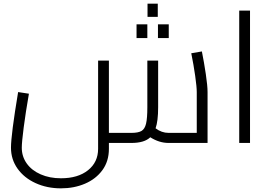

<svg xmlns="http://www.w3.org/2000/svg" viewBox="-20 -781 1483 1049"><path d="M1114 -278V0H901Q850 0 801 -31Q769 0 698 0H575V32Q575 100 539.5 148.5Q504 197 444.5 222.5Q385 248 313 248Q237 248 174.5 219.5Q112 191 76 140.5Q40 90 40 26Q40 -44 79 -278L138 -269Q120 -166 109.5 -85Q99 -4 99 26Q99 74 126 112Q153 150 202 171.5Q251 193 313 193Q406 193 461 149Q516 105 516 32V-450H575V-55H698Q735 -55 753 -65.5Q771 -76 778 -105.5Q785 -135 785 -195V-450H844V-195Q844 -119 830 -80Q863 -55 901 -55H1055V-278Q1055 -306 1046.5 -366Q1038 -426 1025 -490L1083 -500Q1095 -440 1104.5 -376Q1114 -312 1114 -278ZM786 -761H842V-689H786ZM726 -648H785V-573H726ZM843 -648H902V-573H843Z M1287 -723H1346V0H1287Z"/></svg>

Font: Cairo Light
Style: Regular
Weight: 300
Designer: Mohamed Gaber, Accademia di Belle Arti di Urbino and others
Foundry: Kief Type Foundry, Accademia di Belle Arti di Urbino and others
Version: Version 3.011